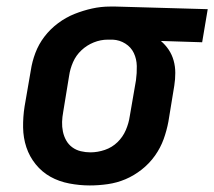

<svg xmlns="http://www.w3.org/2000/svg" viewBox="-20 -558 654 586"><path d="M254 8Q223 8 191.5 2Q160 -4 134 -18.5Q108 -33 89 -56.5Q70 -80 60.5 -108.5Q51 -137 50.5 -169Q50 -201 55 -233L74 -343Q78 -370 88 -396.5Q98 -423 115.5 -446Q133 -469 157 -487Q181 -505 207.5 -515.5Q234 -526 261 -532Q288 -538 316 -538Q320 -538 324 -538Q328 -538 333 -538L614 -530L597 -429L471 -433Q485 -421 495 -406Q505 -391 510 -373Q515 -355 515 -335.5Q515 -316 512 -297L494 -187Q489 -160 479.5 -133.5Q470 -107 453 -83Q436 -59 412.5 -40.5Q389 -22 363 -11Q337 0 309 4Q281 8 254 8ZM256 -93Q278 -93 300 -100.5Q322 -108 338.5 -124Q355 -140 364 -161Q373 -182 376 -203L395 -313Q398 -335 397.5 -356.5Q397 -378 388.5 -396Q380 -414 362.5 -425Q345 -436 324 -437H316Q314 -437 312.5 -437Q311 -437 309 -437Q287 -437 266 -428.5Q245 -420 228.5 -404.5Q212 -389 203 -368.5Q194 -348 191 -327L173 -217Q170 -201 169.5 -186Q169 -171 172 -156.5Q175 -142 182 -129.5Q189 -117 200.5 -108.5Q212 -100 226.5 -96.5Q241 -93 256 -93Z"/></svg>

Font: Iosevka Curly Extended
Style: Bold Italic
Weight: 700
Width: 7
Italic angle: -9°
Monospace: yes
Designer: Belleve Invis
Foundry: Belleve Invis
Version: Version 11.1.0; ttfautohint (v1.8.3)